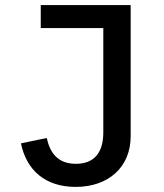

<svg xmlns="http://www.w3.org/2000/svg" viewBox="-20 -718 640 750"><path d="M139.2 -698.2V-608.3H383.5V-200.6C383.5 -117.5 344.1 -78.1 276.6 -78.1C204.9 -78.1 175.1 -121.8 162.6 -179L61.8 -158C83.5 -52.9 157 12.1 275.6 12.1C403.4 12.1 490.4 -65 490.4 -185.7V-698.2Z"/></svg>

Font: Margiela Mono Medium
Style: Regular
Weight: 500
Designer: Mike Abbink, Paul van der Laan, Pieter van Rosmalen
Foundry: Bold Monday
Version: Version 2.003 2021